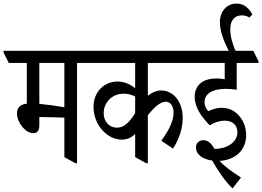

<svg xmlns="http://www.w3.org/2000/svg" viewBox="-56 -907 1466 1074"><path d="M131 -162C157 -162 164 -182 164 -208V-252C169 -252 173 -252 177 -252C220 -252 273 -250 304 -249V-28L366 6H375V-555H474V-564L445 -623H-36V-613L-7 -555H94V-327C56 -323 39 -304 39 -273C39 -221 86 -162 131 -162ZM164 -326V-555H304V-307C260 -315 208 -322 164 -326Z M625 -126C658 -126 683 -140 700 -158V-28L762 6H771V-263C805 -305 840 -338 871 -338C897 -338 915 -314 915 -277C915 -230 887 -174 846 -120L912 -76C946 -129 966 -188 966 -248C966 -288 955 -325 936 -352C915 -382 882 -401 847 -401C820 -401 794 -390 771 -371V-555H1031V-564L1002 -623H402V-613L431 -555H700V-414C674 -434 641 -451 602 -451C524 -451 467 -390 467 -310C467 -258 487 -210 519 -176C547 -146 584 -126 625 -126ZM524 -274C524 -332 569 -383 636 -383C660 -383 681 -377 700 -367V-274C667 -221 637 -193 599 -193C551 -193 524 -231 524 -274Z M1245 147 1292 86C1242 55 1196 20 1172 -7C1258 -12 1321 -65 1321 -151C1321 -190 1308 -228 1284 -256C1260 -285 1228 -304 1184 -304C1158 -304 1135 -297 1109 -285C1097 -298 1088 -314 1088 -335C1088 -381 1130 -410 1206 -410C1227 -410 1248 -408 1268 -405V-555H1390V-564L1361 -623H1261C1245 -660 1232 -703 1232 -745C1232 -793 1257 -821 1296 -821C1313 -821 1327 -817 1339 -809L1356 -826C1337 -860 1311 -887 1267 -887C1212 -887 1174 -842 1174 -785C1174 -733 1195 -679 1223 -623H959V-613L988 -555H1201V-464C1182 -467 1167 -468 1154 -468C1078 -468 1033 -430 1033 -365C1033 -304 1074 -251 1117 -206C1146 -224 1174 -232 1201 -232C1246 -232 1272 -206 1272 -167C1272 -109 1210 -74 1144 -74C1127 -105 1106 -123 1083 -123C1058 -123 1040 -107 1040 -82C1040 -44 1076 -16 1131 -9C1161 46 1206 111 1245 147Z"/></svg>

Font: Noto Serif Devanagari ExtraCondensed
Style: Regular
Weight: 400
Width: 2
Designer: Universal Thirst, Indian Type Foundry and the Monotype Design Team
Foundry: Monotype Imaging Inc.
Version: Version 2.004